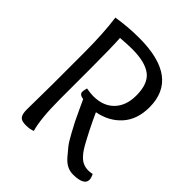

<svg xmlns="http://www.w3.org/2000/svg" viewBox="-192 -789 914 914"><g transform="rotate(45 265.0 -331.5)"><path d="M425 -84Q451 -55 489 -55Q501 -55 516 -58Q525 -40 525 -28Q525 10 450 10Q431 10 412 1Q393 -8 374 -30Q355 -52 341.5 -69Q328 -86 308.5 -122Q289 -158 281 -173.5Q273 -189 254 -230.5Q235 -272 232 -278Q204 -282 204 -300Q204 -309 209 -327Q237 -322 256 -322Q323 -322 361 -361.5Q399 -401 399 -469Q399 -549 357 -580.5Q315 -612 228 -612Q196 -612 150 -608Q154 -550 154 -404V-203Q154 -68 173 -5Q155 3 126 3Q97 3 87 -10Q77 -23 77 -54Q77 -70 78 -133Q79 -196 79 -231V-431Q79 -569 66 -661Q140 -673 215 -673Q483 -673 483 -474Q483 -392 438 -341.5Q393 -291 319 -277Q319 -276 336 -240Q353 -204 359.5 -192Q366 -180 380 -153Q394 -126 404.5 -110Q415 -94 425 -84Z"/></g></svg>

Font: Overlock SC
Style: Regular
Weight: 400
Designer: Dario Muhafara
Foundry: Dario Manuel Muhafara
Version: Version 1.001